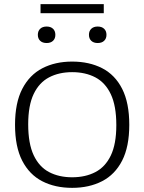

<svg xmlns="http://www.w3.org/2000/svg" viewBox="-20 -899 696 926"><path d="M328 7Q245.5 7 183.5 -25Q121.5 -57 87 -124.2Q52.5 -191.5 52.5 -297Q52.5 -403 87.5 -470.5Q122.5 -538 184.5 -570Q246.5 -602 328 -602Q410.5 -602 472.8 -570Q535 -538 569.2 -470.5Q603.5 -403 603.5 -297Q603.5 -191.5 569 -124.2Q534.5 -57 472.2 -25Q410 7 328 7ZM328 -44Q392 -44 440 -69Q488 -94 514.5 -149.2Q541 -204.5 541 -295.5Q541 -388.5 514.5 -444.5Q488 -500.5 440 -525.8Q392 -551 328 -551Q264.5 -551 216.8 -526Q169 -501 142.5 -445.8Q116 -390.5 116 -299.5Q116 -206.5 142.5 -150.2Q169 -94 216.8 -69Q264.5 -44 328 -44ZM451 -691.5Q431.5 -691.5 420.2 -702.2Q409 -713 409 -731Q409 -749.5 420.2 -760.2Q431.5 -771 451 -771Q471 -771 482.2 -760.2Q493.5 -749.5 493.5 -731Q493.5 -713 482.2 -702.2Q471 -691.5 451 -691.5ZM205 -691.5Q185 -691.5 173.8 -702.2Q162.5 -713 162.5 -731Q162.5 -749.5 173.8 -760.2Q185 -771 205 -771Q224.5 -771 235.8 -760.2Q247 -749.5 247 -731Q247 -713 235.8 -702.2Q224.5 -691.5 205 -691.5ZM175.5 -835.5V-879H480.5V-835.5Z"/></svg>

Font: Encode Sans SC SemiExpanded Light
Style: Regular
Weight: 300
Width: 6
Designer: Multiple Designers
Foundry: Impallari Type
Version: Version 3.002